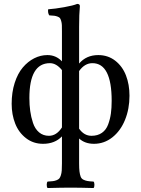

<svg xmlns="http://www.w3.org/2000/svg" viewBox="-20 -719 715 973"><path d="M128.9 -222.2Q128.9 -187.5 133.1 -157Q137.2 -126.5 147.2 -96.2Q157.2 -65.9 178 -48.3Q198.7 -30.8 228 -30.8Q266.6 -30.8 293.9 -73.2V-363.8Q265.6 -398.9 232.9 -398.9Q128.9 -398.9 128.9 -222.2ZM380.9 -358.9V-66.9Q406.2 -30.8 443.8 -30.8Q475.1 -30.8 496.6 -45.9Q518.1 -61 528.1 -88.4Q538.1 -115.7 542 -143.8Q545.9 -171.9 545.9 -208Q545.9 -398.9 448.2 -398.9Q409.2 -398.9 380.9 -358.9ZM39.1 -192.9Q39.1 -251 54.4 -298.8Q69.8 -346.7 95.5 -377Q121.1 -407.2 153.3 -423.6Q185.5 -439.9 220.2 -439.9Q263.7 -439.9 293.9 -408.2V-560.1Q293.9 -580.1 293.5 -591.6Q293 -603 290 -613Q287.1 -623 283.9 -627.2Q280.8 -631.3 272 -634.8Q263.2 -638.2 255.1 -639.2Q247.1 -640.1 230 -641.1Q225.6 -646 224.1 -655.5Q222.7 -665 224.1 -671.9Q258.8 -674.3 305.2 -682.6Q351.6 -690.9 371.1 -699.2Q384.8 -699.2 384.8 -688Q380.9 -647.9 380.9 -583V-397Q417.5 -439.9 478 -439.9Q527.3 -439.9 564 -411.4Q600.6 -382.8 618.4 -336.7Q636.2 -290.5 636.2 -233.9Q636.2 -167 613.5 -111.3Q590.8 -55.7 549.3 -22.9Q507.8 9.8 456.1 9.8Q410.2 9.8 380.9 -17.1V108.9Q380.9 134.8 382.8 150.1Q384.8 165.5 388.7 176Q392.6 186.5 402.3 191.4Q412.1 196.3 422.9 198.2Q433.6 200.2 454.1 201.2Q458.5 205.6 458.5 217.5Q458.5 229.5 454.1 233.9Q383.8 231.9 337.9 231.9Q293.5 231.9 221.2 233.9Q216.8 229.5 216.8 217.5Q216.8 205.6 221.2 201.2Q238.3 200.2 248 199Q257.8 197.8 267.1 194.1Q276.4 190.4 280.8 185.1Q285.2 179.7 288.6 168.9Q292 158.2 293 144.3Q293.9 130.4 293.9 108.9V-27.8Q257.8 9.8 198.2 9.8Q148.9 9.8 112.1 -18.6Q75.2 -46.9 57.1 -92.5Q39.1 -138.2 39.1 -192.9Z"/></svg>

Font: Common Serif News
Style: Regular
Weight: 450
Designer: Philipp H. Poll, Khaled Hosny
Foundry: Stefan Peev, Context Ltd.
Version: Version 1.026